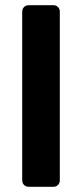

<svg xmlns="http://www.w3.org/2000/svg" viewBox="-20 -591 314 735"><path d="M90 124Q79 124 72 117Q65 110 65 99V-546Q65 -557 72 -564Q79 -571 90 -571H185Q195 -571 202 -564Q209 -557 209 -546V99Q209 110 202 117Q195 124 185 124Z"/></svg>

Font: Rubik SemiBold
Style: Regular
Weight: 600
Designer: Hubert and Fischer
Foundry: Hubert and Fischer
Version: Version 2.300;gftools[0.9.30]